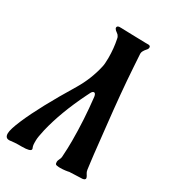

<svg xmlns="http://www.w3.org/2000/svg" viewBox="-196 -753 912 1020"><g transform="rotate(30 260.0 -243.0)"><path d="M148 94V108Q148 127 154 139Q155 141 155 144Q155 160 100 160Q100 160 77 160Q59 160 27 164Q27 164 24 164Q0 164 0 136Q0 111 27 48Q77 -69 193 -260Q239 -337 258 -421Q263 -440 263 -478Q263 -537 252 -589Q251 -597 247.5 -602.5Q244 -608 242 -610.5Q240 -613 233.5 -617.5Q227 -622 225 -624Q217 -632 217 -638Q217 -648 230 -650H244Q254 -650 278 -649Q302 -648 312 -648Q324 -648 352.5 -647Q381 -646 394 -646H412Q424 -645 424 -635Q424 -626 417 -619Q398 -598 398 -584V-580Q398 -572 403 -502Q408 -424 415.5 -342Q423 -260 435 -152Q447 -44 452 4Q453 11 457 45Q461 79 463 92Q465 105 471 113.5Q477 122 480 130Q480 131 480 132L481 134Q481 145 464 147Q455 147 437.5 148Q420 149 412 149Q396 149 390 150H386Q383 151 377 152Q371 153 364 154Q357 155 349 155.5Q341 156 334 156H325Q309 155 305 151.5Q301 148 301 136Q301 130 305.5 121Q310 112 311 108Q313 100 313 89Q316 47 316 0Q316 -129 301 -261Q298 -282 288 -282Q280 -282 273 -270L261 -246Q189 -100 159 26Q148 74 148 94Z"/></g></svg>

Font: Fedorovsk Unicode
Style: Medium
Weight: 500
Designer: Aleksandr Andreev and Nikita Simmons
Version: Version 3.2